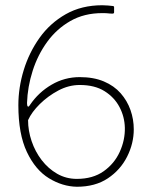

<svg xmlns="http://www.w3.org/2000/svg" viewBox="-20 -700 576 732"><path d="M273 12Q218 11 166.5 -20.5Q115 -52 82.5 -120.5Q50 -189 50 -299Q50 -366 70.5 -433Q91 -500 131 -556Q171 -612 231 -646Q291 -680 370 -680Q378 -680 391.5 -679Q405 -678 411 -677Q412 -677 413.5 -676Q415 -675 415 -673Q415 -668 415 -663Q415 -658 415 -653Q415 -650 413 -649Q411 -648 409 -648Q404 -648 398.5 -648.5Q393 -649 387.5 -649.5Q382 -650 377.5 -650Q373 -650 370 -650Q301 -650 248.5 -620Q196 -590 160 -540.5Q124 -491 104.5 -430Q85 -369 83 -307Q83 -297 86 -294Q89 -291 95 -301Q127 -348 176.5 -377Q226 -406 284 -406Q337 -406 376 -389.5Q415 -373 440 -344.5Q465 -316 477.5 -280.5Q490 -245 490 -207Q490 -153 464.5 -102.5Q439 -52 391 -20Q343 12 273 12ZM273 -18Q334 -18 375 -47Q416 -76 436.5 -121Q457 -166 456 -213Q455 -255 435.5 -292Q416 -329 378.5 -352.5Q341 -376 284 -376Q242 -376 202.5 -355Q163 -334 132 -303.5Q101 -273 87 -242Q87 -202 100.5 -162Q114 -122 139 -89.5Q164 -57 198 -37.5Q232 -18 273 -18Z"/></svg>

Font: Glory Thin Thin
Style: Regular
Weight: 250
Version: Version 1.011